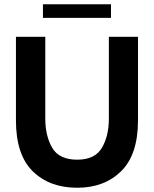

<svg xmlns="http://www.w3.org/2000/svg" viewBox="-20 -873 724 903"><path d="M55 -700H193V-315Q193 -234 225.5 -178Q258 -122 343 -122Q426 -122 459 -177.5Q492 -233 492 -315V-700H629V-307Q629 -146 550 -68Q471 10 343 10Q213 10 134 -67.5Q55 -145 55 -307ZM182 -853H502V-789H182Z"/></svg>

Font: Lopes Sans
Style: Bold
Weight: 700
Designer: Gabriel Lam, Diego Maldonado
Foundry: TypeRant, Foresti Design
Version: Version 4.000